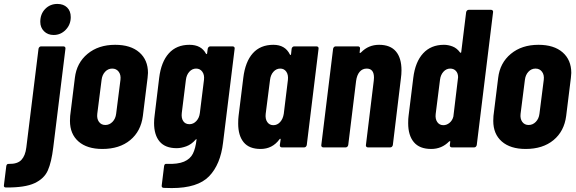

<svg xmlns="http://www.w3.org/2000/svg" viewBox="-117 -750 2930 977"><path d="M88 -639Q88 -679 113 -704.5Q138 -730 175 -730Q206 -730 224.5 -712Q243 -694 243 -663Q243 -625 217.5 -598.5Q192 -572 156 -572Q126 -572 107 -591Q88 -610 88 -639ZM-97 192 -85 95Q-83 83 -72 84Q-28 85 -8 63.5Q12 42 17 0L79 -502Q80 -507 83.5 -510.5Q87 -514 92 -514H206Q211 -514 214 -510.5Q217 -507 216 -502L154 0Q145 75 126.5 117Q108 159 59 182Q10 205 -87 204Q-99 204 -97 192Z M239 -135Q239 -151 240 -160L264 -354Q273 -430 328.5 -476Q384 -522 469 -522Q548 -522 592 -483.5Q636 -445 636 -379Q636 -370 634 -354L610 -160Q600 -82 545.5 -37Q491 8 404 8Q326 8 282.5 -30Q239 -68 239 -135ZM474 -171 496 -344Q499 -369 487 -385Q475 -401 454 -401Q433 -401 418 -385Q403 -369 400 -344L378 -171Q375 -146 386.5 -130Q398 -114 419 -114Q440 -114 455.5 -130Q471 -146 474 -171Z M953 -514H1067Q1072 -514 1075 -510.5Q1078 -507 1077 -502L1018 -24Q1005 87 947 147Q889 207 757 207Q730 207 716 206Q704 205 706 193L718 95Q720 82 731 84Q788 86 819.5 72.5Q851 59 864.5 32Q878 5 883 -39Q884 -42 882 -42Q880 -42 878 -39Q857 -15 831 -5.5Q805 4 782 4Q724 4 695.5 -29.5Q667 -63 667 -124Q667 -143 670 -164L693 -354Q703 -435 742 -478.5Q781 -522 847 -522Q907 -522 931 -477Q933 -474 935 -475Q937 -476 937 -479L940 -502Q941 -507 944.5 -510.5Q948 -514 953 -514ZM900 -175 921 -344Q924 -369 912.5 -385Q901 -401 881 -401Q861 -401 846.5 -385Q832 -369 829 -344L808 -175Q805 -149 815.5 -133.5Q826 -118 847 -118Q867 -118 882 -134Q897 -150 900 -175Z M1380 -514H1494Q1499 -514 1502 -510.5Q1505 -507 1504 -502L1444 -12Q1443 -7 1439.5 -3.5Q1436 0 1431 0H1317Q1312 0 1309 -3.5Q1306 -7 1307 -12L1311 -40Q1311 -44 1309 -44Q1307 -44 1305 -41Q1269 8 1209 8Q1151 8 1123 -26Q1095 -60 1095 -121Q1095 -146 1097 -160L1121 -354Q1131 -436 1169.5 -479Q1208 -522 1274 -522Q1334 -522 1358 -473Q1360 -470 1361.5 -470Q1363 -470 1364 -474L1367 -502Q1368 -507 1371.5 -510.5Q1375 -514 1380 -514ZM1327 -171 1348 -343Q1351 -369 1340 -385Q1329 -401 1309 -401Q1289 -401 1274.5 -385Q1260 -369 1257 -343L1235 -171Q1232 -145 1243 -129Q1254 -113 1274 -113Q1294 -113 1308.5 -129Q1323 -145 1327 -171Z M1926 -392Q1926 -372 1923 -351L1882 -12Q1881 -7 1877.5 -3.5Q1874 0 1869 0H1755Q1750 0 1747 -3.5Q1744 -7 1745 -12L1785 -340Q1786 -345 1786 -355Q1786 -401 1749 -401Q1727 -401 1713 -384.5Q1699 -368 1695 -338L1655 -12Q1654 -7 1650.5 -3.5Q1647 0 1642 0H1528Q1523 0 1520 -3.5Q1517 -7 1518 -12L1578 -502Q1579 -507 1582.5 -510.5Q1586 -514 1591 -514H1705Q1710 -514 1713 -510.5Q1716 -507 1715 -502L1713 -483V-482Q1713 -480 1715.5 -480.5Q1718 -481 1721 -484Q1758 -522 1812 -522Q1869 -522 1897.5 -488.5Q1926 -455 1926 -392Z M2268 -700H2382Q2387 -700 2390 -696.5Q2393 -693 2392 -688L2309 -12Q2308 -7 2304.5 -3.5Q2301 0 2296 0H2182Q2177 0 2174 -3.5Q2171 -7 2172 -12L2174 -28Q2175 -31 2173 -31.5Q2171 -32 2168 -30Q2131 8 2077 8Q2018 8 1989 -26.5Q1960 -61 1960 -123Q1960 -147 1962 -160L1986 -354Q1996 -435 2036 -478.5Q2076 -522 2142 -522Q2164 -522 2186 -513.5Q2208 -505 2224 -483Q2226 -481 2228 -481.5Q2230 -482 2230 -485L2255 -688Q2256 -693 2259.5 -696.5Q2263 -700 2268 -700ZM2190 -157 2214 -357Q2214 -377 2203 -389Q2192 -401 2174 -401Q2154 -401 2139.5 -385Q2125 -369 2122 -344L2100 -170Q2097 -145 2108 -129Q2119 -113 2139 -113Q2156 -113 2170.5 -125Q2185 -137 2190 -157Z M2393 -135Q2393 -151 2394 -160L2418 -354Q2427 -430 2482.5 -476Q2538 -522 2623 -522Q2702 -522 2746 -483.5Q2790 -445 2790 -379Q2790 -370 2788 -354L2764 -160Q2754 -82 2699.5 -37Q2645 8 2558 8Q2480 8 2436.5 -30Q2393 -68 2393 -135ZM2628 -171 2650 -344Q2653 -369 2641 -385Q2629 -401 2608 -401Q2587 -401 2572 -385Q2557 -369 2554 -344L2532 -171Q2529 -146 2540.5 -130Q2552 -114 2573 -114Q2594 -114 2609.5 -130Q2625 -146 2628 -171Z"/></svg>

Font: Barlow Condensed
Style: Bold Italic
Weight: 700
Width: 3
Italic angle: -7°
Designer: Jeremy Tribby
Foundry: Tribby Type
Version: Version 1.408